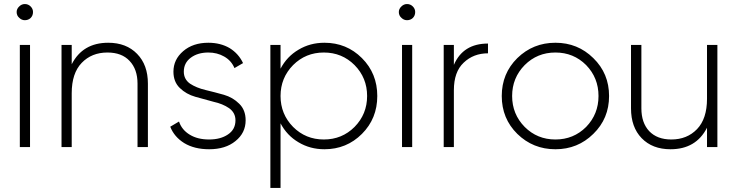

<svg xmlns="http://www.w3.org/2000/svg" viewBox="-20 -720 3609 940"><path d="M101.6 -621.1Q85.9 -621.1 74.2 -632.8Q61.5 -643.6 61.5 -661.1Q61.5 -676.8 74.2 -688.5Q85.9 -700.2 101.6 -700.2Q118.2 -700.2 129.9 -688.5Q141.6 -676.8 141.6 -661.1Q141.6 -643.6 129.9 -631.8Q118.2 -621.1 101.6 -621.1ZM77.1 0Q77.1 -125 77.1 -500Q89.8 -500 127 -500Q127 -375 127 0Q114.3 0 77.1 0Z M509.8 -510.7Q598.6 -510.7 651.4 -456.1Q704.1 -402.3 704.1 -310.5Q704.1 -207 704.1 0Q691.4 0 653.3 0Q653.3 -78.1 653.3 -310.5Q653.3 -380.9 614.3 -421.9Q576.2 -462.9 505.9 -462.9Q428.7 -462.9 379.9 -412.1Q331.1 -361.3 331.1 -263.7Q331.1 -175.8 331.1 0Q318.4 0 281.2 0Q281.2 -125 281.2 -500Q293.9 -500 331.1 -500Q331.1 -476.6 331.1 -405.3Q384.8 -510.7 509.8 -510.7Z M879.9 -369.1Q879.9 -332 910.2 -310.5Q941.4 -290 986.3 -279.3Q1031.2 -268.6 1076.2 -255.9Q1120.1 -243.2 1151.4 -211.9Q1182.6 -181.6 1182.6 -130.9Q1182.6 -69.3 1132.8 -29.3Q1084 10.7 1003.9 10.7Q931.6 10.7 881.8 -19.5Q833 -49.8 813.5 -99.6Q828.1 -108.4 856.4 -125Q870.1 -84 909.2 -60.5Q947.3 -37.1 1003.9 -37.1Q1059.6 -37.1 1095.7 -61.5Q1132.8 -85.9 1132.8 -130.9Q1132.8 -168 1101.6 -190.4Q1070.3 -211.9 1025.4 -221.7Q980.5 -233.4 936.5 -246.1Q891.6 -258.8 860.4 -289.1Q829.1 -319.3 829.1 -369.1Q829.1 -428.7 877 -469.7Q924.8 -510.7 1000 -510.7Q1059.6 -510.7 1104.5 -484.4Q1148.4 -457 1169.9 -411.1Q1155.3 -403.3 1127.9 -386.7Q1112.3 -423.8 1077.1 -443.4Q1043 -462.9 1000 -462.9Q948.2 -462.9 914.1 -437.5Q879.9 -412.1 879.9 -369.1Z M1568.4 -510.7Q1676.8 -510.7 1752 -435.5Q1827.1 -360.4 1827.1 -250Q1827.1 -139.6 1752 -64.5Q1676.8 10.7 1568.4 10.7Q1498 10.7 1441.4 -23.4Q1384.8 -56.6 1353.5 -116.2Q1353.5 -10.7 1353.5 200.2Q1340.8 200.2 1303.7 200.2Q1303.7 25.4 1303.7 -500Q1316.4 -500 1353.5 -500Q1353.5 -470.7 1353.5 -383.8Q1384.8 -443.4 1441.4 -476.6Q1498 -510.7 1568.4 -510.7ZM1565.4 -37.1Q1654.3 -37.1 1715.8 -98.6Q1777.3 -161.1 1777.3 -250Q1777.3 -338.9 1715.8 -401.4Q1654.3 -462.9 1565.4 -462.9Q1476.6 -462.9 1415 -401.4Q1353.5 -338.9 1353.5 -250Q1353.5 -161.1 1415 -98.6Q1476.6 -37.1 1565.4 -37.1Z M1972.7 -621.1Q1957 -621.1 1945.3 -632.8Q1932.6 -643.6 1932.6 -661.1Q1932.6 -676.8 1945.3 -688.5Q1957 -700.2 1972.7 -700.2Q1989.3 -700.2 2001 -688.5Q2012.7 -676.8 2012.7 -661.1Q2012.7 -643.6 2001 -631.8Q1989.3 -621.1 1972.7 -621.1ZM1948.2 0Q1948.2 -125 1948.2 -500Q1960.9 -500 1998 -500Q1998 -375 1998 0Q1985.4 0 1948.2 0Z M2202.1 -402.3Q2247.1 -506.8 2369.1 -506.8Q2369.1 -491.2 2369.1 -459Q2297.9 -459 2250 -413.1Q2202.1 -368.2 2202.1 -278.3Q2202.1 -185.5 2202.1 0Q2189.5 0 2152.3 0Q2152.3 -125 2152.3 -500Q2165 -500 2202.1 -500Q2202.1 -475.6 2202.1 -402.3Z M2699.2 10.7Q2589.8 10.7 2512.7 -64.5Q2436.5 -139.6 2436.5 -250Q2436.5 -360.4 2512.7 -435.5Q2589.8 -510.7 2699.2 -510.7Q2808.6 -510.7 2884.8 -435.5Q2961.9 -360.4 2961.9 -250Q2961.9 -139.6 2884.8 -64.5Q2808.6 10.7 2699.2 10.7ZM2699.2 -37.1Q2788.1 -37.1 2849.6 -98.6Q2910.2 -161.1 2910.2 -250Q2910.2 -338.9 2849.6 -401.4Q2788.1 -462.9 2699.2 -462.9Q2610.4 -462.9 2548.8 -401.4Q2487.3 -338.9 2487.3 -250Q2487.3 -161.1 2548.8 -98.6Q2610.4 -37.1 2699.2 -37.1Z M3441.4 -500Q3454.1 -500 3492.2 -500Q3492.2 -375 3492.2 0Q3479.5 0 3441.4 0Q3441.4 -23.4 3441.4 -94.7Q3387.7 10.7 3262.7 10.7Q3173.8 10.7 3121.1 -43.9Q3069.3 -97.7 3069.3 -189.5Q3069.3 -293 3069.3 -500Q3082 -500 3120.1 -500Q3120.1 -421.9 3120.1 -189.5Q3120.1 -119.1 3158.2 -78.1Q3197.3 -37.1 3266.6 -37.1Q3343.8 -37.1 3392.6 -87.9Q3441.4 -138.7 3441.4 -236.3Q3441.4 -324.2 3441.4 -500Z"/></svg>

Font: LeFont
Style: ExtraLight
Weight: 200
Designer: Leryon MEDIA
Version: Version 1.0